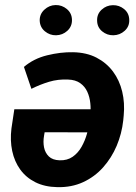

<svg xmlns="http://www.w3.org/2000/svg" viewBox="-20 -750 553 779"><path d="M276.4 -538.1Q331.1 -537.1 371.6 -516.1Q412.1 -495.1 438.5 -459.7Q464.8 -424.3 475.8 -378.4Q486.8 -332.5 481.9 -281.2L480 -261.2Q474.1 -207.5 453.4 -158.4Q432.6 -109.4 398.4 -71Q364.3 -32.7 317.4 -11Q270.5 10.7 212.4 9.3Q161.1 8.3 123.3 -10.7Q85.4 -29.8 62 -62.3Q38.6 -94.7 29.5 -137.5Q20.5 -180.2 26.4 -228.5L38.1 -306.6H430.7L414.6 -212.9L161.1 -213.4L158.7 -199.2Q154.3 -174.3 158.7 -152.1Q163.1 -129.9 178.2 -115.2Q193.4 -100.6 221.7 -99.6Q252.9 -98.6 274.9 -114Q296.9 -129.4 311 -154.5Q325.2 -179.7 333 -208Q340.8 -236.3 343.8 -261.2L346.2 -280.8Q349.1 -306.2 346.4 -331.5Q343.8 -356.9 334 -378.2Q324.2 -399.4 305.2 -412.8Q286.1 -426.3 256.3 -427.2Q215.8 -429.2 179.2 -418.2Q142.6 -407.2 107.4 -389.6L77.1 -478.5Q116.7 -512.2 171.1 -525.6Q225.6 -539.1 276.4 -538.1ZM141.1 -666.5Q140.6 -692.9 160.2 -710.9Q179.7 -729 205.6 -729.5Q231.4 -730 251.5 -713.1Q271.5 -696.3 272 -669.4Q272.5 -642.6 253.2 -625Q233.9 -607.4 207.5 -606.9Q182.1 -606.4 162.1 -623Q142.1 -639.6 141.1 -666.5ZM374 -666Q373 -692.9 392.3 -710.7Q411.6 -728.5 438 -729Q463.9 -729.5 483.9 -712.9Q503.9 -696.3 504.4 -669.4Q505.4 -642.6 485.8 -625Q466.3 -607.4 439.9 -606.9Q414.6 -606.4 394.5 -622.8Q374.5 -639.2 374 -666Z"/></svg>

Font: Roboto
Style: Bold Italic
Weight: 700
Italic angle: -12°
Designer: Christian Robertson
Foundry: Google
Version: Version 3.0